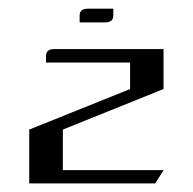

<svg xmlns="http://www.w3.org/2000/svg" viewBox="-20 -426 448 446"><path d="M165 -374V-390.1Q165 -405.8 184.1 -405.8H243.2V-390.1Q243.2 -374 224.1 -374ZM47.9 0V-125L282.2 -219.2V-280.8H86.9V-295.9Q86.9 -312 106 -312H359.9V-219.2L126 -125V-30.8H359.9L340.8 0Z"/></svg>

Font: Hhenum
Style: Regular
Weight: 400
Designer: T. Christopher White
Version: Version 1.0